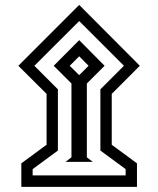

<svg xmlns="http://www.w3.org/2000/svg" viewBox="-20 -666 627 761"><path d="M52.7 -405.3 293.9 -646.5 534.2 -405.3 422.9 -293.9V-92.3L522.9 -18.6V74.7H64.5V-18.6L164.6 -92.3V-293.9ZM116.2 -405.3 209.5 -312V-69.3L109.4 4.4V29.3H478V4.4L377.9 -69.3V-312L471.2 -405.3L293.9 -582.5ZM239.7 -24.4 263.2 -42.5V-335L192.9 -405.3L293.9 -506.8L394.5 -405.3L324.2 -335V-42.5L347.7 -24.4ZM256.3 -405.3 293.9 -368.2 331.1 -405.3 293.9 -442.9Z"/></svg>

Font: Vazirmatn RD Medium
Style: Regular
Weight: 500
Designer: Saber Rastikerdar
Foundry: Saber Rastikerdar
Version: Version 33.003